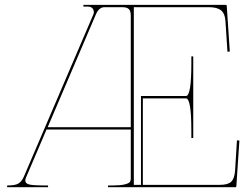

<svg xmlns="http://www.w3.org/2000/svg" viewBox="-20 -780 1045 800"><path d="M524.9 -250V-714.8Q524.9 -733.9 517.1 -741.9Q509.3 -750 490.2 -750H414.6Q391.6 -750 378.4 -717.3L178.7 -250ZM430.2 0V-7.3H450.2Q482.4 -7.3 499.8 -11.7Q517.1 -16.1 521 -21.5Q524.9 -26.9 524.9 -35.6V-240.2H173.8L88.9 -41.5Q85.4 -34.2 85.4 -27.8Q85.4 -15.1 102.5 -11.2Q119.6 -7.3 160.2 -7.3H180.2V0H9.8V-7.3H12.7Q43.5 -7.3 56.9 -15.4Q70.3 -23.4 79.6 -44.4L369.1 -720.2Q371.1 -726.1 371.1 -729.5Q371.1 -738.8 365 -745.6Q358.9 -752.4 346.7 -752.4H327.6V-759.8H350.1H919.9Q924.8 -759.8 924.8 -755.4L937.5 -565.4L927.7 -564.5L919.4 -691.4Q917.5 -723.6 901.1 -736.8Q884.8 -750 851.1 -750H537.6V-9.8H567.4V-379.9H754.9Q777.3 -379.9 777.3 -515.1V-544.9H785.2V-205.1H777.3V-234.9Q777.3 -370.1 754.9 -370.1H575.2V-9.8H896Q929.7 -9.8 943.4 -22.9Q957 -36.1 959.5 -68.4L967.3 -195.3L977.5 -194.3L964.8 -4.4Q964.8 0 960 0Z"/></svg>

Font: ZnikomitNo25
Style: Regular
Weight: 100
Designer: gluk
Foundry: gluk
Version: Version 0.56